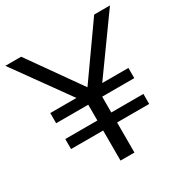

<svg xmlns="http://www.w3.org/2000/svg" viewBox="-172 -846 944 979"><g transform="rotate(-30 300.0 -356.0)"><path d="M608 -712 376 -389H530V-329H341V-236H530V-177H341V0H259V-177H70V-236H259V-329H70V-389H224L-8 -712H85L300 -408L515 -712Z"/></g></svg>

Font: Muli-Regular
Style: Regular
Weight: 400
Version: Version 2.000